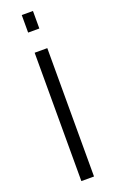

<svg xmlns="http://www.w3.org/2000/svg" viewBox="-175 -957 598 998"><g transform="rotate(-20 124.0 -458.5)"><path d="M89 0V-710H159V0ZM93 -820V-917H155V-820Z"/></g></svg>

Font: PTCRaleway
Style: Regular
Weight: 400
Designer: Matt McInerney, Pablo Impallari, Rodrigo Fuenzalida
Foundry: Matt McInerney, Pablo Impallari, Rodrigo Fuenzalida
Version: Version 3.000g; ttfautohint (v1.5) -l 8 -r 28 -G 28 -x 14 -D